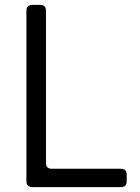

<svg xmlns="http://www.w3.org/2000/svg" viewBox="-20 -765 571 785"><path d="M112 0Q88 0 88 -24V-721Q88 -745 112 -745H144Q168 -745 168 -721V-99Q168 -75 192 -75H474Q498 -75 498 -51V-24Q498 0 474 0Z"/></svg>

Font: Pitagon Sans Text
Style: Regular
Weight: 400
Designer: Travis Tran
Foundry: Pitagon
Version: Version 1.001; ttfautohint (v1.8.4.7-5d5b);gftools[0.9.26]